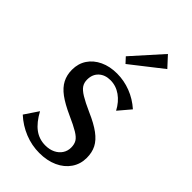

<svg xmlns="http://www.w3.org/2000/svg" viewBox="-227 -799 880 880"><g transform="rotate(45 213.5 -359.0)"><path d="M214 10Q165 10 119 -8.5Q73 -27 36 -61L81 -128Q107 -80 138 -57Q169 -34 209 -34Q236 -34 256.5 -44Q277 -54 288.5 -71.5Q300 -89 300 -111Q300 -132 291.5 -146.5Q283 -161 259 -175.5Q235 -190 190 -210Q139 -233 108.5 -255.5Q78 -278 64 -305Q50 -332 50 -366Q50 -406 70 -436Q90 -466 126 -483Q162 -500 209 -500Q254 -500 297 -483.5Q340 -467 376 -435L326 -376Q306 -414 275.5 -435.5Q245 -457 209 -457Q174 -457 152.5 -437Q131 -417 131 -383Q131 -363 140.5 -348.5Q150 -334 174.5 -319Q199 -304 244 -284Q295 -262 326 -239Q357 -216 370.5 -189.5Q384 -163 384 -128Q384 -88 362.5 -56.5Q341 -25 302.5 -7.5Q264 10 214 10ZM205 -558 181 -584 310 -728 357 -677Z"/></g></svg>

Font: Sutasoma
Style: Regular
Weight: 400
Designer: Izhar Fathurrohim, Akbar Rohmanto, Arusyal Khofiqoini
Foundry: Kiwari Kolektiv
Version: Version 1.102